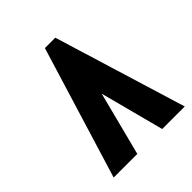

<svg xmlns="http://www.w3.org/2000/svg" viewBox="-197 -859 993 993"><g transform="rotate(-45 300.0 -362.5)"><path d="M364 -725 586 0H421L329 -350.5L239 0H66L288 -725Z"/></g></svg>

Font: JuliaMono Black
Style: Italic
Weight: 900
Italic angle: -9°
Monospace: yes
Designer: cormullion
Foundry: corm
Version: Version 0.057; ttfautohint (v1.8.4)